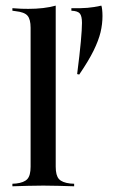

<svg xmlns="http://www.w3.org/2000/svg" viewBox="-20 -652 405 672"><path d="M257.3 -391.1 250 -392.7Q258.9 -462.1 262.9 -506Q266.9 -550 266.9 -571.8Q266.9 -595.2 259.7 -604.4Q252.4 -613.7 229.8 -614.5V-623.4Q262.9 -622.6 286.3 -624.6Q309.7 -626.6 334.7 -632.3Q336.3 -629 337.5 -618.5Q338.7 -608.1 338.7 -596Q338.7 -567.7 331.9 -539.1Q325 -510.5 307.7 -475Q290.3 -439.5 257.3 -391.1ZM131.5 -2.4Q103.2 -2.4 78.2 -1.6Q53.2 -0.8 23.4 0V-8.9L36.3 -9.7Q64.5 -12.9 75.8 -25.4Q87.1 -37.9 87.1 -68.5V-207.3H175V-68.5Q175 -37.9 186.3 -25.4Q197.6 -12.9 225.8 -9.7L239.5 -8.9V0Q208.9 -0.8 183.9 -1.6Q158.9 -2.4 131.5 -2.4ZM87.1 -207.3V-554.8Q87.1 -584.7 76.2 -597.2Q65.3 -609.7 34.7 -612.9L23.4 -614.5V-623.4Q41.9 -621.8 54.4 -621.4Q66.9 -621 79 -621Q106.5 -621 130.6 -623.8Q154.8 -626.6 175 -632.3V-623.4V-207.3Z"/></svg>

Font: Playfair 144pt SemiCondensed Medium
Style: Regular
Weight: 500
Width: 4
Designer: Claus Eggers Sørensen
Foundry: Claus Eggers Sørensen
Version: Version 2.203